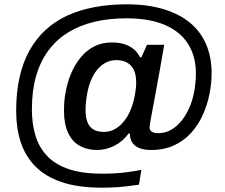

<svg xmlns="http://www.w3.org/2000/svg" viewBox="-20 -718 1042 891"><path d="M454 153Q341 153 264.5 126.5Q188 100 142 52Q96 4 75.5 -60.5Q55 -125 55 -203Q55 -288 70.5 -358Q86 -428 116.5 -483Q147 -538 191.5 -579Q236 -620 293 -646Q350 -672 419 -685Q488 -698 567 -698Q663 -698 737 -676Q811 -654 861 -613Q911 -572 936.5 -512.5Q962 -453 962 -379Q962 -331 952 -281Q942 -231 921 -184.5Q900 -138 867 -101.5Q834 -65 788 -43.5Q742 -22 681 -22Q649 -22 627.5 -30.5Q606 -39 594.5 -55.5Q583 -72 583 -96L578 -100Q551 -62 511.5 -42Q472 -22 430 -22Q384 -22 349 -42Q314 -62 295.5 -102.5Q277 -143 277 -203Q277 -224 278.5 -245.5Q280 -267 284 -287Q292 -334 309.5 -376Q327 -418 354 -451Q381 -484 417 -502.5Q453 -521 499 -521Q531 -521 555.5 -513.5Q580 -506 599 -491Q618 -476 630 -452H636L662 -510H742L722 -395Q714 -351 707 -312.5Q700 -274 694 -242Q688 -210 683.5 -186Q679 -162 676.5 -147Q674 -132 674 -128Q674 -115 683.5 -107.5Q693 -100 714 -100Q746 -100 773 -115Q800 -130 821.5 -156.5Q843 -183 858.5 -218Q874 -253 881.5 -294.5Q889 -336 889 -379Q889 -457 852.5 -514.5Q816 -572 744.5 -602.5Q673 -633 567 -633Q487 -633 419 -617Q351 -601 297 -568Q243 -535 205 -484Q167 -433 147.5 -365Q128 -297 128 -210Q128 -145 144 -90.5Q160 -36 197 4Q234 44 297 66Q360 88 454 88Q483 88 510.5 86.5Q538 85 561.5 82Q585 79 604.5 76Q624 73 636 70L625 139Q609 141 584 144.5Q559 148 526.5 150.5Q494 153 454 153ZM462 -106Q487 -106 507.5 -116Q528 -126 544 -142.5Q560 -159 572 -179Q583 -199 590.5 -219Q598 -239 602.5 -260Q607 -281 609.5 -300Q612 -319 612 -335Q612 -373 600 -395.5Q588 -418 568 -428.5Q548 -439 521 -439Q497 -439 477.5 -430.5Q458 -422 443 -407.5Q428 -393 416 -373Q406 -356 398.5 -336Q391 -316 386.5 -294Q382 -272 379.5 -250Q377 -228 377 -208Q377 -156 397.5 -131Q418 -106 462 -106Z"/></svg>

Font: Archivo SemiBold Medium
Style: Italic
Weight: 500
Italic angle: -10°
Version: Version 2.001